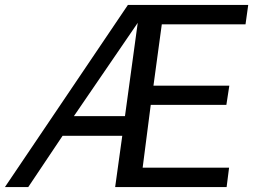

<svg xmlns="http://www.w3.org/2000/svg" viewBox="-32 -762 1037 782"><path d="M549 -79 582 -335H890L902 -413H593L627 -663H968L979 -742H489L-12 0H83L223 -209H466L437 0H891L901 -79ZM269 -289 529 -669 477 -289Z"/></svg>

Font: Cheyenne Sans
Style: Italic
Weight: 400
Italic angle: -8.13011°
Designer: The Public Sans project authors (U.S. Web Design System), Libre Franklin designed by Pablo Impallari and Rodrigo Fuenzal
Foundry: The Cheyenne Sans Project Authors
Version: Version 2.007